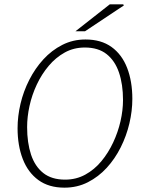

<svg xmlns="http://www.w3.org/2000/svg" viewBox="-20 -853 658 885"><path d="M277 12Q205 12 157 -23Q109 -58 85 -120Q61 -182 61 -262Q61 -317 74.5 -374.5Q88 -432 115 -485Q142 -538 180 -579.5Q218 -621 267 -646Q316 -671 374 -671Q446 -671 494 -636.5Q542 -602 566 -540Q590 -478 590 -397Q590 -342 576.5 -284.5Q563 -227 536.5 -174Q510 -121 472 -79.5Q434 -38 385 -13Q336 12 277 12ZM280 -25Q331 -25 373 -48Q415 -71 447 -109.5Q479 -148 501.5 -196Q524 -244 535.5 -294.5Q547 -345 547 -392Q547 -464 528.5 -518.5Q510 -573 471.5 -603.5Q433 -634 371 -634Q320 -634 278.5 -611Q237 -588 204.5 -549.5Q172 -511 149.5 -463Q127 -415 116 -364.5Q105 -314 105 -267Q105 -195 123 -140.5Q141 -86 179.5 -55.5Q218 -25 280 -25ZM328 -709 486 -833H548L551 -828L372 -709Z"/></svg>

Font: Source Sans 3 ExtraLight Light
Style: Italic
Weight: 300
Italic angle: -11°
Version: Version 3.052;hotconv 1.1.0;makeotfexe 2.6.0